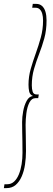

<svg xmlns="http://www.w3.org/2000/svg" viewBox="-67 -760 272 990"><path d="M173 -655Q173 -604 161.5 -562.5Q150 -521 135 -482.5Q120 -444 108.5 -404.5Q97 -365 97 -320Q97 -301 101.5 -287Q106 -273 122 -273H133L130 -254H117Q96 -254 84.5 -231Q73 -208 69 -176Q65 -144 65 -117Q65 -92 66 -60Q67 -28 67 19Q67 54 62 88Q57 122 45 149.5Q33 177 14 193.5Q-5 210 -34 210H-47L-44 190H-30Q-9 190 6 176Q21 162 30.5 138.5Q40 115 44.5 86.5Q49 58 49 28Q49 -7 48.5 -33Q48 -59 47.5 -82Q47 -105 47 -131Q47 -156 52.5 -186.5Q58 -217 70.5 -240Q83 -263 103 -265Q87 -272 83.5 -288Q80 -304 80 -323Q80 -365 91.5 -405Q103 -445 117.5 -485Q132 -525 143.5 -567Q155 -609 155 -654Q155 -674 151 -688.5Q147 -703 138.5 -711.5Q130 -720 117 -720H99L102 -740H120Q138 -740 150 -729Q162 -718 167.5 -699Q173 -680 173 -655Z"/></svg>

Font: Georama
Style: Italic
Weight: 400
Width: 2
Italic angle: -9°
Designer: Jean-Baptiste Levee
Foundry: Production Type
Version: Version 1.000